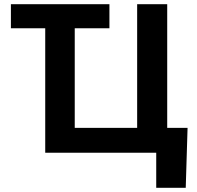

<svg xmlns="http://www.w3.org/2000/svg" viewBox="-20 -727 940 914"><path d="M500.9 -592.3H31.9V-707H500.9ZM864.2 167H723.7V0H674.3V-118.4H872.9ZM195.3 -707H335.8V-118.2H632.9V-707H776V0H195.3Z"/></svg>

Font: WEMIX Pretendard Variable
Style: Regular
Weight: 400
Designer: Base glyphs from Inter by Rasmus Andersson; Hangeul glyphs from Noto Sans CJK(Source Han Sans) by Jang Soo-young and Kan
Foundry: Kil Hyung-jin
Version: Version 1.000;Glyphs 3.2 (3208)